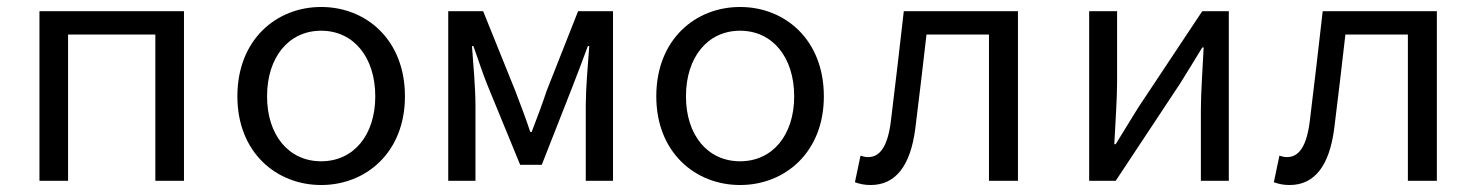

<svg xmlns="http://www.w3.org/2000/svg" viewBox="-20 -518 4240 550"><path d="M93 0H175V-419H425V0H507V-486H93Z M900 12C1028 12 1140 -81 1140 -242C1140 -405 1028 -498 900 -498C772 -498 660 -405 660 -242C660 -81 772 12 900 12ZM900 -56C807 -56 745 -131 745 -242C745 -354 807 -430 900 -430C993 -430 1055 -354 1055 -242C1055 -131 993 -56 900 -56Z M1264 0H1342V-218C1342 -261 1336 -336 1332 -386H1336C1350 -348 1363 -306 1378 -270L1470 -46H1532L1620 -270C1634 -306 1650 -348 1664 -386H1668C1664 -336 1658 -261 1658 -218V0H1736V-486H1636L1546 -258C1533 -218 1518 -180 1503 -140H1499C1486 -180 1471 -218 1456 -258L1364 -486H1264Z M2100 12C2228 12 2340 -81 2340 -242C2340 -405 2228 -498 2100 -498C1972 -498 1860 -405 1860 -242C1860 -81 1972 12 2100 12ZM2100 -56C2007 -56 1945 -131 1945 -242C1945 -354 2007 -430 2100 -430C2193 -430 2255 -354 2255 -242C2255 -131 2193 -56 2100 -56Z M2474 12C2545 12 2588 -42 2602 -150C2613 -239 2624 -330 2634 -419H2813V0H2896V-486H2569C2557 -381 2545 -276 2532 -171C2523 -99 2501 -68 2467 -68C2458 -68 2452 -70 2445 -72L2429 4C2443 9 2456 12 2474 12Z M3100 0H3176L3360 -278C3378 -307 3406 -352 3424 -382H3428C3425 -319 3420 -254 3420 -202V0H3500V-486H3424L3240 -209C3222 -179 3194 -135 3176 -105H3172C3175 -167 3180 -232 3180 -284V-486H3100Z M3674 12C3745 12 3788 -42 3802 -150C3813 -239 3824 -330 3834 -419H4013V0H4096V-486H3769C3757 -381 3745 -276 3732 -171C3723 -99 3701 -68 3667 -68C3658 -68 3652 -70 3645 -72L3629 4C3643 9 3656 12 3674 12Z"/></svg>

Font: Hasklig
Style: Regular
Weight: 400
Monospace: yes
Designer: Paul D. Hunt, Teo Tuominen
Foundry: Adobe Systems Incorporated
Version: Version 2.030;PS 1.0;hotconv 16.6.51;makeotf.lib2.5.65220